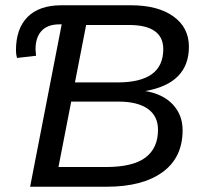

<svg xmlns="http://www.w3.org/2000/svg" viewBox="-20 -708 770 728"><path d="M672.4 -214.4Q672.4 -110.4 596.2 -55.2Q520 0 384.8 0H94.2L213.9 -615.7H206.1Q160.2 -615.7 137.5 -590.8Q114.7 -565.9 114.7 -521Q115.2 -514.6 115.7 -508.8Q116.2 -502.9 116.7 -496.6L44.4 -488.3Q42.5 -495.1 41.5 -502.4Q40.5 -509.8 40.5 -516.6Q40.5 -599.6 84.7 -643.8Q128.9 -688 212.9 -688H476.6Q578.6 -688 637.5 -645.8Q696.3 -603.5 696.3 -530.8Q696.3 -391.6 530.8 -362.8Q598.1 -351.6 635.3 -311.8Q672.4 -272 672.4 -214.4ZM264.2 -395.5H425.8Q512.7 -395.5 555.9 -427Q599.1 -458.5 599.1 -521.5Q599.1 -567.4 566.4 -590.3Q533.7 -613.3 468.3 -613.3H306.6ZM201.7 -74.7H381.3Q483.9 -74.7 531.5 -110.6Q579.1 -146.5 579.1 -215.8Q579.1 -268.1 540.3 -295.4Q501.5 -322.8 428.7 -322.8H250Z"/></svg>

Font: Arimo
Style: Italic
Weight: 400
Italic angle: -12°
Designer: Steve Matteson
Foundry: Monotype Imaging Inc.
Version: Version 1.33